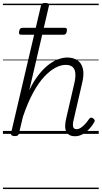

<svg xmlns="http://www.w3.org/2000/svg" viewBox="-20 -910 691 1305"><path d="M490 16Q466 16 451 7Q436 -2 429 -18.5Q422 -35 423 -58Q424 -81 431 -110L485 -343Q500 -405 486 -437Q472 -469 426 -469Q394 -469 357.5 -450Q321 -431 282 -390Q243 -349 206 -281.5Q169 -214 136 -117L109 -4Q107 6 101 10.5Q95 15 80 15Q68 15 60 10Q52 5 55 -5L258 -870Q260 -881 266.5 -885.5Q273 -890 287 -890Q303 -890 309 -884.5Q315 -879 312 -868L179 -297Q209 -359 242.5 -401.5Q276 -444 310 -470Q344 -496 376.5 -507.5Q409 -519 437 -519Q478 -519 506 -500.5Q534 -482 543.5 -442.5Q553 -403 537 -340L482 -102Q476 -79 475.5 -63.5Q475 -48 481 -40Q487 -32 500 -32Q515 -32 530 -42Q545 -52 559.5 -68Q574 -84 585 -101Q591 -109 597 -110.5Q603 -112 612 -106Q622 -100 623.5 -93Q625 -86 620 -79Q609 -58 589 -36Q569 -14 544 1Q519 16 490 16ZM125 -674Q113 -674 110.5 -680.5Q108 -687 110 -697Q112 -708 117 -714.5Q122 -721 134 -721H418Q432 -721 434 -714Q436 -707 434 -697Q432 -686 427 -680Q422 -674 410 -674ZM0 365H651V375H0ZM0 -20H651V0H0ZM0 -505H651V-500H0ZM0 -885H651V-875H0Z"/></svg>

Font: Playwrite AT Guides
Style: Italic
Weight: 400
Italic angle: -13.0072°
Designer: Veronika Burian, José Scaglione
Foundry: TypeTogether
Version: Version 1.002